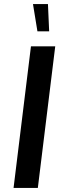

<svg xmlns="http://www.w3.org/2000/svg" viewBox="-20 -929 293 949"><path d="M167 0H47L133 -700H253ZM223 -774H165L143 -909H217Z"/></svg>

Font: Kulim Park
Style: Bold Italic
Weight: 700
Italic angle: -8°
Designer: Noponies / Dale Sattler
Foundry: Noponies
Version: Version 1.000; ttfautohint (v1.8.3)